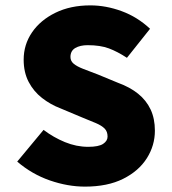

<svg xmlns="http://www.w3.org/2000/svg" viewBox="-20 -682 640 714"><path d="M296 12Q232 12 165.5 -11Q99 -34 44 -81L142 -199Q179 -171 221.5 -153.5Q264 -136 308 -136Q347 -136 363.5 -147Q380 -158 380 -174Q380 -193 369 -204Q358 -215 337 -224Q316 -233 286 -245L205 -279Q168 -293 136.5 -317.5Q105 -342 86.5 -377.5Q68 -413 68 -460Q68 -516 99 -561.5Q130 -607 186 -634.5Q242 -662 316 -662Q374 -662 432.5 -640.5Q491 -619 538 -575L452 -467Q417 -490 385 -502Q353 -514 306 -514Q278 -514 260 -503.5Q242 -493 242 -470Q242 -455 254 -445Q266 -435 289 -426Q312 -417 344 -405L419 -374Q463 -358 493.5 -333.5Q524 -309 540 -275Q556 -241 556 -196Q556 -141 526 -93.5Q496 -46 438 -17Q380 12 296 12Z"/></svg>

Font: Source Code Pro ExtraLight Black
Style: Regular
Weight: 900
Monospace: yes
Version: Version 1.018;hotconv 1.0.116;makeotfexe 2.5.65601